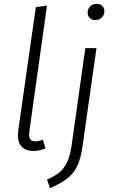

<svg xmlns="http://www.w3.org/2000/svg" viewBox="-20 -773 588 997"><path d="M132 -88Q131 -83 131 -74Q131 -56 139 -47.5Q147 -39 165 -39Q179 -39 203 -47L216 -3Q185 11 155 11Q116 11 94.5 -9.5Q73 -30 73 -72Q73 -79 75 -97L166 -736L224 -744ZM224 160Q265 141 288.5 122Q312 103 328 70Q344 37 352 -19L423 -523H481L409 -17Q400 51 380 91Q360 131 328 155Q296 179 240 204ZM435 -707Q435 -727 448.5 -740Q462 -753 482 -753Q500 -753 511 -742.5Q522 -732 522 -715Q522 -695 508.5 -682Q495 -669 475 -669Q457 -669 446 -679.5Q435 -690 435 -707Z"/></svg>

Font: FiraGO Light
Style: Italic
Weight: 300
Italic angle: -8°
Designer: bBox Type GmbH
Foundry: bBox Type GmbH
Version: Version 1.001